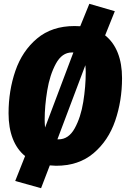

<svg xmlns="http://www.w3.org/2000/svg" viewBox="-20 -852 664 1010"><path d="M622 -441Q622 -322 586 -217Q550 -112 472 -46Q394 20 275 20Q264 20 242 18L196 138L60 100L112 -31Q69 -66 47 -123Q25 -180 25 -256Q25 -375 61 -479.5Q97 -584 175 -649.5Q253 -715 372 -715Q392 -715 402 -714L450 -832L584 -793L533 -666Q577 -631 599.5 -574Q622 -517 622 -441ZM215 -222Q215 -205 217 -181L366 -576H358Q306 -576 274 -517Q242 -458 228.5 -376Q215 -294 215 -222ZM431 -472Q431 -489 429 -509L282 -119H288Q341 -119 373 -177Q405 -235 418 -316Q431 -397 431 -472Z"/></svg>

Font: Fira Sans Condensed Black
Style: Italic
Weight: 900
Width: 3
Italic angle: -8°
Designer: Carrois Corporate & Edenspiekermann AG
Foundry: Carrois Corporate GbR & Edenspiekermann AG
Version: Version 4.203